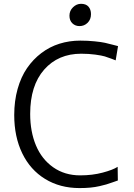

<svg xmlns="http://www.w3.org/2000/svg" viewBox="-20 -960 690 988"><path d="M389.2 -825.7Q367.2 -825.7 352.3 -840.1Q337.4 -854.5 337.4 -879.4Q337.4 -904.8 355.7 -922.6Q374 -940.4 397 -940.4Q422.4 -940.4 435.3 -925.8Q448.2 -911.1 448.2 -887.2Q448.2 -859.9 430.9 -842.8Q413.6 -825.7 389.2 -825.7ZM53.2 -368.2Q53.2 -440.4 70.6 -502.2Q87.9 -564 119.1 -609.4Q150.4 -654.8 192.9 -687Q235.4 -719.2 286.1 -735.1Q336.9 -751 393.1 -751Q432.1 -751 467.3 -747.3Q502.4 -743.7 520.3 -739.7Q538.1 -735.8 560.5 -729.7Q583 -723.6 587.4 -722.7L575.2 -649.4Q574.2 -649.9 554.4 -657.5Q534.7 -665 519.3 -669.7Q503.9 -674.3 470.2 -679Q436.5 -683.6 397.9 -683.6Q279.3 -683.6 207.3 -601.8Q135.3 -520 135.3 -374Q135.3 -282.7 165 -211.7Q194.8 -140.6 253.9 -99.1Q313 -57.6 392.6 -57.6Q455.6 -57.6 508.5 -71.8Q561.5 -85.9 585.4 -101.6L586.4 -31.2Q580.6 -29.3 560.1 -22Q539.6 -14.6 527.1 -11Q514.6 -7.3 492.4 -2.2Q470.2 2.9 444.8 5.4Q419.4 7.8 389.2 7.8Q288.6 7.8 212.2 -39.1Q135.7 -85.9 94.5 -171.1Q53.2 -256.3 53.2 -368.2Z"/></svg>

Font: HaufeMerriweatherSansLt
Style: Regular
Weight: 300
Designer: Eben Sorkin
Foundry: Eben Sorkin
Version: Version 1.56